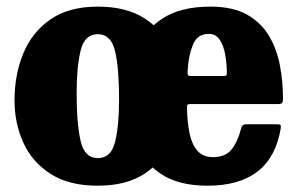

<svg xmlns="http://www.w3.org/2000/svg" viewBox="-20 -558 921 595"><path d="M373 -250Q373 -330 398.5 -395.2Q424 -460.5 481 -499Q538 -537.5 631.5 -537.5Q702.5 -537.5 746.8 -512Q791 -486.5 815 -444.5Q839 -402.5 848 -352.5Q857 -302.5 857 -253Q857 -242 854 -238.8Q851 -235.5 839.5 -235.5H572Q562 -235.5 560.5 -232.5Q559 -229.5 559.5 -220.5Q560.5 -179.5 567.2 -145.8Q574 -112 591.2 -91.5Q608.5 -71 640.5 -71Q678.5 -71 697.8 -95Q717 -119 727.5 -161Q729 -167 732.5 -170Q736 -173 744.5 -173H837Q847 -173 849 -170.8Q851 -168.5 850 -160.5Q821 17.5 623 17.5Q532 17.5 477 -20.2Q422 -58 397.5 -119Q373 -180 373 -250ZM575 -322.5H669.5Q679.5 -322.5 681.2 -324Q683 -325.5 683 -334.5Q682.5 -363.5 677.5 -390.8Q672.5 -418 660.5 -435.5Q648.5 -453 627 -453Q591.5 -453 577.8 -419.2Q564 -385.5 561.5 -339Q561 -329 562 -325.8Q563 -322.5 575 -322.5ZM25 -246.5Q25 -326.5 52.2 -392.5Q79.5 -458.5 136.5 -498Q193.5 -537.5 283 -537.5Q373 -537.5 430 -499.8Q487 -462 514 -401Q541 -340 541 -270Q541 -190 514 -124.8Q487 -59.5 430 -21Q373 17.5 283 17.5Q193.5 17.5 136.5 -19.2Q79.5 -56 52.2 -116.2Q25 -176.5 25 -246.5ZM217.5 -270Q217.5 -174.5 229.8 -121.2Q242 -68 283 -68Q324.5 -68 336.8 -118.8Q349 -169.5 349 -250Q349 -345.5 336.8 -398.8Q324.5 -452 283 -452Q242 -452 229.8 -401.2Q217.5 -350.5 217.5 -270Z"/></svg>

Font: Besley* Narrow Heavy
Style: Regular
Weight: 800
Width: 4
Designer: Owen Earl
Foundry: indestructible type*
Version: Version 3.000; ttfautohint (v1.8.3)